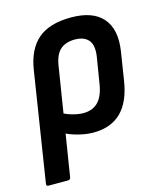

<svg xmlns="http://www.w3.org/2000/svg" viewBox="-105 -580 710 843"><g transform="rotate(-15 250.0 -159.0)"><path d="M11 185Q0 185 2 174L80 -323Q94 -413 146 -458Q198 -503 297 -503Q395 -503 440 -452Q485 -401 471 -305L451 -178Q437 -83 390 -36Q343 11 263 11Q229 11 191.5 1Q154 -9 129 -24L142 -112Q163 -99 191 -91Q219 -83 242 -83Q285 -83 310 -109.5Q335 -136 343 -190L362 -306Q370 -358 350 -381.5Q330 -405 288 -405Q247 -405 222.5 -384Q198 -363 190 -314L112 174Q110 185 100 185Z"/></g></svg>

Font: Sofia Sans Semi Condensed
Style: Bold Italic
Weight: 700
Italic angle: -9°
Version: Version 4.100